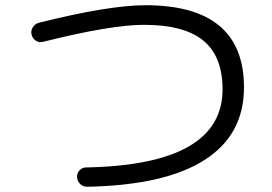

<svg xmlns="http://www.w3.org/2000/svg" viewBox="-20 -705 1040 735"><path d="M145 -545Q130 -541 117.5 -549Q105 -557 101 -572Q97 -587 105.5 -600.5Q114 -614 129 -618Q397 -685 537 -685Q914 -685 914 -370Q914 -189 763 -92.5Q612 4 314 10Q298 10 287 -0.5Q276 -11 275 -27Q274 -42 284.5 -53Q295 -64 310 -64Q832 -74 832 -363Q832 -489 758.5 -549.5Q685 -610 531 -610Q405 -610 145 -545Z"/></svg>

Font: Rounded Mplus 1c
Style: Regular
Weight: 400
Version: Version 1.059.20150529